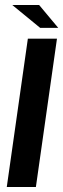

<svg xmlns="http://www.w3.org/2000/svg" viewBox="-20 -745 252 765"><path d="M7 0 91 -591H207L123 0ZM140 -634 29 -725H136L212 -634Z"/></svg>

Font: Alumni Sans
Style: Bold Italic
Weight: 700
Italic angle: -8°
Designer: Robert E. Leuschke
Foundry: Robert E. Leuschke
Version: Version 1.016